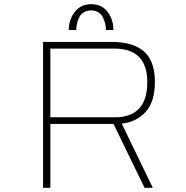

<svg xmlns="http://www.w3.org/2000/svg" viewBox="-20 -901 890 921"><path d="M310 -757Q310 -807 338.8 -844Q367.5 -881 418 -881Q468 -881 496 -844.2Q524 -807.5 524 -757H488Q488 -771 485 -785.2Q482 -799.5 475 -815.2Q468 -831 453 -841Q438 -851 417 -851Q395.5 -851 380.5 -841Q365.5 -831 358.5 -815.2Q351.5 -799.5 348.8 -785.2Q346 -771 346 -757ZM673.5 0 524.5 -306.5H221.5V0H186.5V-700H512.5Q561 -700 597.8 -690.8Q634.5 -681.5 663.5 -660Q692.5 -638.5 707.8 -600.2Q723 -562 723 -507.5Q723 -415 680 -365.8Q637 -316.5 564 -308L713 0ZM221.5 -668V-338.5H535Q607.5 -338.5 647 -380.2Q686.5 -422 686.5 -507.5Q686.5 -668 528 -668Z"/></svg>

Font: League Mono Wide Thin
Style: Regular
Weight: 100
Width: 8
Designer: Tyler Finck
Foundry: The League of Moveable Type / Tyler Finck
Version: Version 2.210